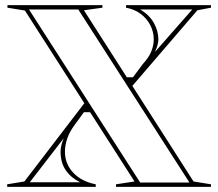

<svg xmlns="http://www.w3.org/2000/svg" viewBox="-20 -728 850 748"><path d="M432 0V-10L504 -21L77 -687L9 -698V-708H379V-698L307 -688L734 -21L802 -10V0ZM96 -18H292Q257 -35 236.5 -64.5Q216 -94 216 -137Q216 -149 219 -161.5Q222 -174 228 -189ZM8 0V-10L75 -21L314 -333L340 -291H307L272 -243Q251 -215 242 -188.5Q233 -162 233 -137Q233 -90 265 -55.5Q297 -21 353 -10V0ZM526 -17H718L285 -691H93ZM491 -388 466 -427H498L536 -478Q560 -504 569.5 -528Q579 -552 579 -574Q579 -604 565.5 -630Q552 -656 528 -674Q504 -692 471 -698V-708H802V-698L749 -688ZM584 -526 729 -691H526Q562 -670 579.5 -638.5Q597 -607 597 -574Q597 -564 593.5 -552Q590 -540 584 -526Z"/></svg>

Font: Kalnia Glaze Thin SemiBold
Style: Regular
Weight: 600
Version: Version 1.110